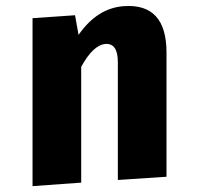

<svg xmlns="http://www.w3.org/2000/svg" viewBox="-20 -619 673 655"><path d="M548 -440V-16L382 -5V-407Q382 -472 340 -469Q298 -466 257 -391V4L91 16V-557L236 -567L248 -500Q312 -592 403 -598Q548 -608 548 -440Z"/></svg>

Font: Xiangcui Wave Sans Xiangcui Wave Sans
Style: Regular
Weight: 800
Width: 3
Version: Version 0.920;March 28, 2024;FontCreator 14.0.0.2814 64-bit